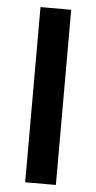

<svg xmlns="http://www.w3.org/2000/svg" viewBox="-52 -752 393 785"><g transform="rotate(5 144.0 -359.5)"><path d="M82 0V-719H208V0Z"/></g></svg>

Font: Nunitoga
Style: Bold
Weight: 700
Designer: Vernon Adams
Foundry: Vernon Adams
Version: Version 1.0